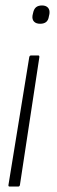

<svg xmlns="http://www.w3.org/2000/svg" viewBox="-20 -514 208 703"><path d="M120 -311Q125 -311 124 -304L53 163Q52 169 47 169H15Q10 169 11 163L87 -304Q88 -311 94 -311ZM134 -494Q148 -494 155.5 -486Q163 -478 161 -463L159 -454Q157 -440 149 -433.5Q141 -427 127 -427Q112 -427 104.5 -435Q97 -443 99 -457L101 -466Q104 -481 112 -487.5Q120 -494 134 -494Z"/></svg>

Font: Sofia Sans Condensed ExtraLight
Style: Italic
Weight: 250
Italic angle: -9°
Version: Version 4.100